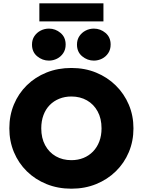

<svg xmlns="http://www.w3.org/2000/svg" viewBox="-20 -1126 863 1161"><path d="M411.5 15Q330 15 261.5 -12.8Q193 -40.5 142.5 -90Q92 -139.5 64.2 -206Q36.5 -272.5 36.5 -350Q36.5 -428 64.2 -494.5Q92 -561 142.5 -610.5Q193 -660 261.5 -687.5Q330 -715 411.5 -715Q493 -715 561.2 -687Q629.5 -659 680.2 -609Q731 -559 759 -492.8Q787 -426.5 787 -350Q787 -272.5 759 -206Q731 -139.5 680.2 -90Q629.5 -40.5 561.2 -12.8Q493 15 411.5 15ZM411.5 -157.5Q451.5 -157.5 484.8 -171Q518 -184.5 542.5 -209.8Q567 -235 580.5 -270.5Q594 -306 594 -350Q594 -409 570.5 -452.2Q547 -495.5 505.8 -519Q464.5 -542.5 411.5 -542.5Q372 -542.5 338.5 -529Q305 -515.5 280.5 -490.5Q256 -465.5 242.8 -429.8Q229.5 -394 229.5 -350Q229.5 -291 253 -247.8Q276.5 -204.5 317.5 -181Q358.5 -157.5 411.5 -157.5ZM276 -759.5Q236.5 -759.5 205 -785.5Q173.5 -811.5 173.5 -856.5Q173.5 -886 188 -907.5Q202.5 -929 225.8 -941Q249 -953 276 -953Q315 -953 346 -927Q377 -901 377 -856.5Q377 -826.5 362.5 -804.8Q348 -783 324.8 -771.2Q301.5 -759.5 276 -759.5ZM547.5 -759.5Q508.5 -759.5 477 -785.5Q445.5 -811.5 445.5 -856.5Q445.5 -886 460 -907.5Q474.5 -929 497.8 -941Q521 -953 547.5 -953Q587 -953 618 -927Q649 -901 649 -856.5Q649 -826.5 634.5 -804.8Q620 -783 596.8 -771.2Q573.5 -759.5 547.5 -759.5ZM218 -996.5V-1106H605.5V-996.5Z"/></svg>

Font: Geologica Roman ExtraBold
Style: Regular
Weight: 800
Designer: Sindre Bremnes, Frode Helland
Foundry: Monokrom Skriftforlag AS
Version: Version 1.010;gftools[0.9.28]